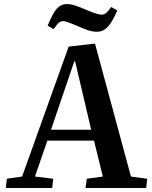

<svg xmlns="http://www.w3.org/2000/svg" viewBox="-20 -936 756 956"><path d="M453 -719 632 -57 713 -46 708 0H406L412 -46L492 -57L448 -236H216L154 -57L245 -46L240 0H9L14 -46L90 -57L322 -704ZM234 -290H434L354 -631H350ZM463 -778Q441 -778 421 -784.5Q401 -791 374 -803Q309 -831 296 -831Q284 -831 274.5 -824Q265 -817 247 -791L217 -808Q243 -871 263.5 -893.5Q284 -916 314 -916Q328 -916 346.5 -911Q365 -906 407 -888Q465 -863 485 -863Q498 -863 507.5 -870.5Q517 -878 534 -901L564 -884Q538 -824 515.5 -801Q493 -778 463 -778Z"/></svg>

Font: Literata 36pt SemiBold
Style: Italic
Weight: 600
Italic angle: -2°
Designer: Latin by Veronika Burian and Jose Scaglione. Greek by Irene Vlachou. Cyrillic by Vera Evstafieva
Foundry: TypeTogether
Version: Version 3.002